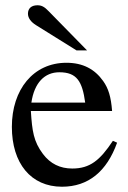

<svg xmlns="http://www.w3.org/2000/svg" viewBox="-20 -698 484 728"><path d="M310 -507 165 -655C148 -673 137 -678 122 -678C100 -678 86 -667 86 -646C86 -630 97 -615 116 -603L270 -507ZM408 -164C359 -90 321 -59 254 -59C208 -59 171 -77 143 -114C107 -162 102 -201 97 -277H405C401 -331 391 -363 371 -391C339 -436 294 -460 232 -460C106 -460 25 -358 25 -217C25 -79 97 10 215 10C315 10 385 -48 424 -157ZM99 -309C110 -384 149 -424 205 -424C271 -424 292 -390 303 -309Z"/></svg>

Font: STIXGeneral
Style: Regular
Weight: 400
Designer: MicroPress Inc., with final additions and corrections provided by Coen Hoffman, Elsevier (retired)
Version: Version 1.1.0